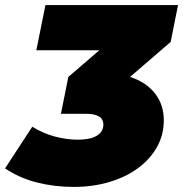

<svg xmlns="http://www.w3.org/2000/svg" viewBox="-47 -720 721 756"><path d="M243 16Q168 16 98.5 -1.5Q29 -19 -27 -57L80 -221Q122 -195 168.5 -182.5Q215 -170 259 -170Q308 -170 334 -185.5Q360 -201 360 -230Q360 -272 290 -272H193L222 -417L344 -522H96L132 -700H654L625 -555L465 -417Q528 -397 563 -352.5Q598 -308 598 -246Q598 -189 571 -141Q544 -93 496.5 -58Q449 -23 384 -3.5Q319 16 243 16Z"/></svg>

Font: Argentum Sans Black
Style: Italic
Weight: 900
Italic angle: -11°
Designer: Julieta Ulanovsky (font), Cristiano Sobral (main changes and remaster)
Foundry: Julieta Ulanovsky (font), Cristiano Sobral (main changes and remaster)
Version: Version 2.007;June 15, 2022;FontCreator 14.0.0.2814 64-bit; 